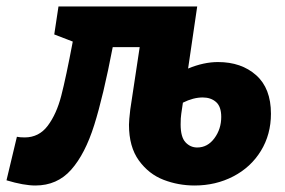

<svg xmlns="http://www.w3.org/2000/svg" viewBox="-63 -557 878 591"><path d="M771 -207Q771 -143 740 -92.5Q709 -42 655 -14Q601 14 536 14Q486 14 440.5 -3.5Q395 -21 364.5 -63Q334 -105 334 -173Q334 -186 338 -220L367 -412H284Q255 -261 227 -172Q199 -83 156 -34.5Q113 14 46 14Q10 14 -43 -2L-11 -136Q-2 -134 13 -134Q57 -134 84 -170Q111 -206 125.5 -262Q140 -318 161 -429L104 -451L117 -537H544L516 -346Q564 -366 608 -366Q680 -366 725.5 -325.5Q771 -285 771 -207ZM618 -197Q618 -229 602 -243Q586 -257 561 -257Q532 -257 500 -241L495 -207Q493 -195 493 -174Q493 -135 508 -119Q523 -103 544 -103Q576 -103 597 -131.5Q618 -160 618 -197Z"/></svg>

Font: Bitter Pro ExtraBold
Style: Italic
Weight: 800
Italic angle: -9°
Designer: Sol Matas, and Bitter project Authors
Foundry: Sol Matas
Version: Version 1.010